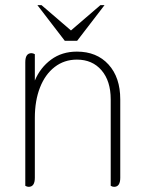

<svg xmlns="http://www.w3.org/2000/svg" viewBox="-20 -720 550 744"><path d="M78 0V-479Q78 -514 102 -514Q108 -514 115 -510V-408Q136 -458 178 -489Q220 -520 278 -520Q355 -520 400.5 -470Q446 -420 446 -335V-31Q446 4 422 4Q416 4 409 0V-335Q409 -406 373.5 -447.5Q338 -489 278 -489Q229 -489 192 -460.5Q155 -432 135 -381Q115 -330 115 -263V-31Q115 4 91 4Q85 4 78 0ZM125 -700H141L255 -602L369 -700H385L279 -562H231Z"/></svg>

Font: Thasadith
Style: Regular
Weight: 400
Designer: Cadson Demak Co.,Ltd.
Foundry: Cadson Demak Co.,Ltd.
Version: Version 1.000; ttfautohint (v1.6)